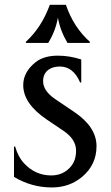

<svg xmlns="http://www.w3.org/2000/svg" viewBox="-20 -782 467 811"><path d="M199.2 9.8Q113.3 9.8 39.1 -34.7V-163.1H43.9Q56.6 -119.1 81.1 -92.8Q128.9 -41 196.3 -41Q247.6 -41 279.3 -78.6Q301.3 -104.5 301.3 -145.5Q301.3 -193.8 248 -229.5L179.2 -275.9Q78.1 -343.8 78.1 -422.4Q78.1 -477.5 129.9 -519Q165 -546.9 224.6 -546.9Q273.9 -546.9 323.2 -530.8V-433.6H318.4Q289.6 -501 232.9 -501Q203.1 -501 184.6 -487.3Q162.1 -470.7 162.1 -439Q162.1 -397.9 213.4 -363.3L294.9 -308.1Q387.7 -245.1 387.7 -164.6Q387.7 -86.4 327.1 -35.2Q273.4 9.8 199.2 9.8ZM190.4 -761.7H258.3Q291 -666.5 359.4 -605.5V-600.6H265.1Q234.4 -651.9 224.6 -707.5Q214.8 -651.4 183.6 -600.6H89.4V-605.5Q156.2 -667 190.4 -761.7Z"/></svg>

Font: Classica
Style: Book
Weight: 400
Designer: Wojciech Kalinowski "wmk69" (wmk69@o2.pl)
Foundry: Wojciech Kalinowski "wmk69" (wmk69@o2.pl)
Version: Version 2.1.1; 2021-05-14